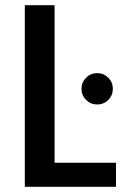

<svg xmlns="http://www.w3.org/2000/svg" viewBox="-20 -715 484 735"><path d="M75 0V-695H189V-92H424V0ZM352 -315Q327 -315 309.5 -332.5Q292 -350 292 -375Q292 -400 309.5 -417.5Q327 -435 352 -435Q377 -435 394.5 -417.5Q412 -400 412 -375Q412 -350 394.5 -332.5Q377 -315 352 -315Z"/></svg>

Font: Poppins Medium
Style: Regular
Weight: 500
Designer: Ninad Kale (Devanagari), Jonny Pinhorn (Latin)
Version: Version 5.002